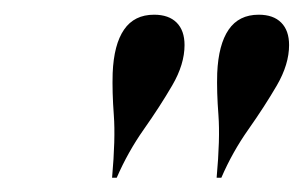

<svg xmlns="http://www.w3.org/2000/svg" viewBox="-20 -609 419 265"><path d="M134.7 -363.7Q139.5 -417.7 137.1 -450Q134.7 -482.3 135.5 -508.1Q137.1 -547.6 151.2 -568.1Q165.3 -588.7 192.7 -588.7Q212.9 -588.7 223.8 -577.8Q234.7 -566.9 234.7 -546.8Q234.7 -520.2 217.7 -491.1Q200.8 -462.1 178.6 -430.6Q156.5 -399.2 141.1 -363.7ZM279 -363.7Q283.9 -417.7 281.5 -450Q279 -482.3 279.8 -508.1Q281.5 -547.6 295.6 -568.1Q309.7 -588.7 337.1 -588.7Q357.3 -588.7 368.1 -577.8Q379 -566.9 379 -546.8Q379 -520.2 362.1 -491.1Q345.2 -462.1 323 -430.6Q300.8 -399.2 285.5 -363.7Z"/></svg>

Font: Playfair 144pt SemiCondensed
Style: Italic
Weight: 400
Width: 4
Italic angle: -15.6°
Designer: Claus Eggers Sørensen
Foundry: Claus Eggers Sørensen
Version: Version 2.203